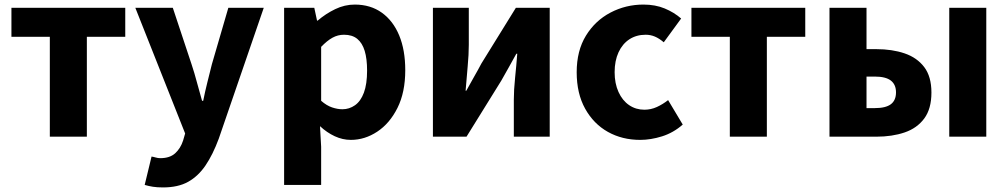

<svg xmlns="http://www.w3.org/2000/svg" viewBox="-20 -598 4410 840"><path d="M198 0V-437H30V-564H528V-437H360V0Z M693 222Q667 222 648.5 219Q630 216 613 211L643 87Q651 88 661 91Q671 94 681 94Q723 94 746.5 72.5Q770 51 781 17L790 -14L572 -564H736L818 -317Q831 -278 841.5 -238Q852 -198 864 -157H869Q877 -197 887 -237Q897 -277 907 -317L979 -564H1134L937 9Q911 79 879 126Q847 173 803 197.5Q759 222 693 222Z M1223 211V-564H1355L1367 -508H1370Q1405 -538 1446.5 -558Q1488 -578 1532 -578Q1601 -578 1650.5 -542.5Q1700 -507 1726.5 -443Q1753 -379 1753 -291Q1753 -194 1719 -126Q1685 -58 1630.5 -22Q1576 14 1515 14Q1479 14 1444.5 -2Q1410 -18 1380 -46L1385 44V211ZM1478 -120Q1508 -120 1533 -137.5Q1558 -155 1572 -192.5Q1586 -230 1586 -289Q1586 -341 1575.5 -375.5Q1565 -410 1543 -428Q1521 -446 1485 -446Q1458 -446 1434.5 -433Q1411 -420 1385 -393V-157Q1409 -136 1433 -128Q1457 -120 1478 -120Z M1874 0V-564H2031V-402Q2031 -360 2026 -306.5Q2021 -253 2017 -201H2020Q2034 -227 2053.5 -261Q2073 -295 2086 -320L2237 -564H2385V0H2228V-162Q2228 -204 2233.5 -257.5Q2239 -311 2243 -363H2239Q2225 -338 2206 -303.5Q2187 -269 2173 -245L2021 0Z M2781 14Q2702 14 2639.5 -21Q2577 -56 2540 -122.5Q2503 -189 2503 -282Q2503 -376 2543.5 -442Q2584 -508 2651 -543Q2718 -578 2795 -578Q2847 -578 2888 -561Q2929 -544 2960 -517L2884 -413Q2864 -430 2845 -438Q2826 -446 2805 -446Q2764 -446 2733.5 -426Q2703 -406 2686 -369Q2669 -332 2669 -282Q2669 -233 2686 -195.5Q2703 -158 2732.5 -138Q2762 -118 2799 -118Q2828 -118 2854 -130Q2880 -142 2903 -160L2967 -53Q2926 -17 2876.5 -1.5Q2827 14 2781 14Z M3173 0V-437H3005V-564H3503V-437H3335V0Z M3609 0V-564H3771V-383H3814Q3883 -383 3937.5 -364.5Q3992 -346 4023.5 -304.5Q4055 -263 4055 -193Q4055 -122 4023.5 -79.5Q3992 -37 3937.5 -18.5Q3883 0 3814 0ZM3771 -125H3807Q3855 -125 3877.5 -142Q3900 -159 3900 -194Q3900 -228 3877.5 -245.5Q3855 -263 3807 -263H3771ZM4133 0V-564H4295V0Z"/></svg>

Font: Noto Sans SC ExtraBold
Style: Regular
Weight: 800
Designer: Ryoko NISHIZUKA 西塚涼子 (kana, bopomofo & ideographs); Paul D. Hunt (Latin, Greek & Cyrillic); Sandoll Communications 산돌커뮤니
Foundry: Adobe
Version: Version 2.004-H2;hotconv 1.0.118;makeotfexe 2.5.65603